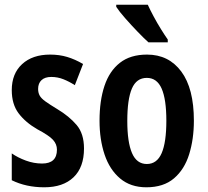

<svg xmlns="http://www.w3.org/2000/svg" viewBox="-20 -786 883 816"><path d="M337 -155Q337 -75 292.5 -32.5Q248 10 168 10Q91 10 30 -20V-134Q56 -116 90 -103.5Q124 -91 159 -91Q222 -91 222 -150Q222 -173 205.5 -191.5Q189 -210 138 -237Q88 -266 59 -304.5Q30 -343 30 -403Q30 -473 74 -513.5Q118 -554 193 -554Q232 -554 265.5 -544Q299 -534 333 -514L298 -424Q275 -439 250 -449Q225 -459 198 -459Q171 -459 156.5 -445.5Q142 -432 142 -408Q142 -392 148.5 -380Q155 -368 173 -355Q191 -342 224 -322Q274 -292 305.5 -255Q337 -218 337 -155Z M804 -273Q804 -195 784 -130.5Q764 -66 719.5 -28Q675 10 602 10Q535 10 490.5 -27.5Q446 -65 424.5 -129Q403 -193 403 -273Q403 -358 424 -421Q445 -484 489.5 -519Q534 -554 605 -554Q697 -554 750.5 -482Q804 -410 804 -273ZM521 -272Q521 -182 541 -135.5Q561 -89 604 -89Q647 -89 667 -135Q687 -181 687 -273Q687 -364 667 -409.5Q647 -455 604 -455Q560 -455 540.5 -409.5Q521 -364 521 -272ZM608 -766Q618 -744 633 -716Q648 -688 664.5 -661.5Q681 -635 693 -618V-606H611Q593 -622 565.5 -650.5Q538 -679 512.5 -708Q487 -737 474 -757V-766Z"/></svg>

Font: Noto Sans Bengali ExtraCondensed SemiBold
Style: Regular
Weight: 600
Width: 2
Designer: Joana Ranito - Universal Thirst; Jelle Bosma - Monotype Design Team
Foundry: Universal Thirst ehf.
Version: Version 3.000; ttfautohint (v1.8.4.7-5d5b)